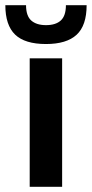

<svg xmlns="http://www.w3.org/2000/svg" viewBox="-54 -717 352 737"><path d="M60 -493H184.5V0H60ZM-33.5 -697H46Q46 -656 66 -638.2Q86 -620.5 122.5 -620.5Q160 -620.5 179.5 -638.5Q199 -656.5 199 -697H278.5Q278.5 -619 240 -583.5Q201.5 -548 122.5 -548Q41.5 -548 4 -584.2Q-33.5 -620.5 -33.5 -697Z"/></svg>

Font: HK Grotesk
Style: Bold
Weight: 700
Designer: Alfredo Marco Pradil
Foundry: Hanken Design Co.
Version: Version 3.001